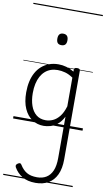

<svg xmlns="http://www.w3.org/2000/svg" viewBox="-149 -1060 896 1628"><g transform="rotate(10 299.0 -245.5)"><path d="M281 505Q212 505 166.5 477.5Q121 450 95 404Q90 394 92 386Q94 378 106 370Q118 362 125.5 364Q133 366 138 375Q163 416 197 436Q231 456 286 456Q332 456 365.5 435.5Q399 415 417 373Q435 331 435 264V-92Q412 -47 382.5 -23.5Q353 0 322.5 8.5Q292 17 265 17Q210 17 166 -12Q122 -41 96.5 -98Q71 -155 71 -238Q71 -288 80.5 -331Q90 -374 109 -408.5Q128 -443 156 -467.5Q184 -492 220.5 -505.5Q257 -519 301 -519Q335 -519 368.5 -509.5Q402 -500 435 -480V-496Q435 -506 441 -510.5Q447 -515 461 -515Q475 -515 481 -510.5Q487 -506 487 -496V267Q487 346 462 399Q437 452 391 478.5Q345 505 281 505ZM274 -33Q306 -33 336.5 -47Q367 -61 392.5 -93Q418 -125 435 -181V-428Q400 -452 367 -461Q334 -470 302 -470Q270 -470 243 -460.5Q216 -451 194.5 -432Q173 -413 158 -385.5Q143 -358 135 -322Q127 -286 127 -242Q127 -180 143.5 -133Q160 -86 192.5 -59.5Q225 -33 274 -33ZM295 -683Q273 -683 262.5 -695Q252 -707 252 -732Q252 -757 262.5 -769.5Q273 -782 295 -782Q317 -782 328 -769.5Q339 -757 339 -732Q339 -707 328 -695Q317 -683 295 -683ZM0 476H598V486H0ZM0 -20H598V0H0ZM0 -505H598V-500H0ZM0 -996H598V-986H0Z"/></g></svg>

Font: Playwrite PL Guides
Style: Regular
Weight: 400
Designer: Veronika Burian, José Scaglione
Foundry: TypeTogether
Version: Version 1.003